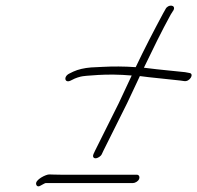

<svg xmlns="http://www.w3.org/2000/svg" viewBox="-20 -627 708 689"><path d="M478.9 16C482.5 8 479 0 471 0H201C178 0 164.3 -1 157.3 -1C146.6 -2 104.3 18 109.9 35C112.4 43 119.1 44 129.3 37C137.9 32 142.5 30 143.5 30H456.5C464.5 30 475.4 24 478.9 16ZM345.4 -74 351.5 -87 436.3 -257 481.9 -354C515.3 -349 596.1 -342 626.9 -338L641.2 -336C661.3 -333 677.5 -362 660.4 -365L644.4 -368C592.3 -374 566.6 -375 496.4 -384C528.6 -451 559.8 -515 592.8 -575L602.9 -591C611.9 -610 582.8 -613 573.8 -594L564.8 -578C530.5 -514 497.3 -450 467 -386C425 -389 385 -389 347.4 -387L306.7 -385C282.1 -383 260.5 -378 243 -370L228.8 -363C206.3 -352 212.4 -327 233.9 -338L248.1 -345C255 -348 261.7 -350 269.3 -352C276.9 -354 297.6 -356 332.2 -358C366.8 -360 406.8 -360 452.6 -356L406.3 -257L321.5 -87L315.4 -74C311.9 -66 314.7 -59 322.7 -59C330.7 -59 341.9 -66 345.4 -74Z"/></svg>

Font: MewTooHand
Style: UltIta
Weight: 400
Designer: Mew Too, Robert Jablonski
Version: Version 0.77